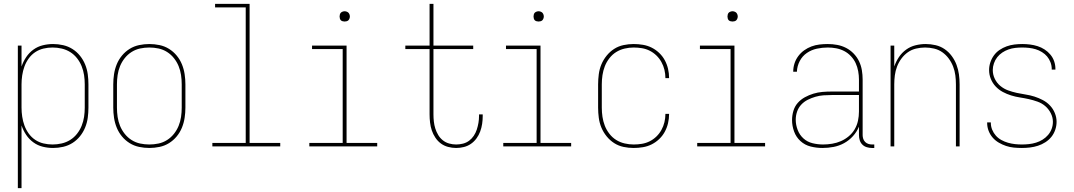

<svg xmlns="http://www.w3.org/2000/svg" viewBox="-20 -755 5540 990"><path d="M72 215V-520H91V-412Q100 -438 115 -460.5Q130 -483 152 -499Q174 -515 200.5 -521.5Q227 -528 254 -528Q280 -528 306 -522Q332 -516 354 -502Q376 -488 392.5 -467.5Q409 -447 419 -422.5Q429 -398 432.5 -372Q436 -346 436 -320V-200Q436 -174 432.5 -148Q429 -122 419 -97.5Q409 -73 392.5 -52.5Q376 -32 354 -18Q332 -4 306 2Q280 8 254 8Q227 8 200.5 1.5Q174 -5 152 -21Q130 -37 115 -59.5Q100 -82 91 -108V215ZM251 -10Q275 -10 298.5 -15.5Q322 -21 342 -33.5Q362 -46 377 -65Q392 -84 401 -106.5Q410 -129 413.5 -152.5Q417 -176 417 -200V-320Q417 -344 413.5 -367.5Q410 -391 401 -413.5Q392 -436 377 -455Q362 -474 342 -486.5Q322 -499 298.5 -504.5Q275 -510 251 -510Q227 -510 204 -504.5Q181 -499 161.5 -486Q142 -473 128 -453.5Q114 -434 106 -412Q98 -390 94.5 -366.5Q91 -343 91 -320V-200Q91 -177 94.5 -153.5Q98 -130 106 -108Q114 -86 128 -66.5Q142 -47 161.5 -34Q181 -21 204 -15.5Q227 -10 251 -10Z M750 8Q724 8 697.5 2.5Q671 -3 648.5 -17Q626 -31 609 -51.5Q592 -72 582 -96.5Q572 -121 568 -147.5Q564 -174 564 -200V-320Q564 -346 568 -372.5Q572 -399 582 -423.5Q592 -448 609 -468.5Q626 -489 648.5 -503Q671 -517 697.5 -522.5Q724 -528 750 -528Q776 -528 802.5 -522.5Q829 -517 851.5 -503Q874 -489 891 -468.5Q908 -448 918 -423.5Q928 -399 932 -372.5Q936 -346 936 -320V-200Q936 -174 932 -147.5Q928 -121 918 -96.5Q908 -72 891 -51.5Q874 -31 851.5 -17Q829 -3 802.5 2.5Q776 8 750 8ZM750 -10Q774 -10 797.5 -15Q821 -20 841.5 -33Q862 -46 877 -65Q892 -84 901 -106Q910 -128 913.5 -152Q917 -176 917 -200V-320Q917 -344 913.5 -368Q910 -392 901 -414Q892 -436 877 -455Q862 -474 841.5 -487Q821 -500 797.5 -505Q774 -510 750 -510Q726 -510 702.5 -505Q679 -500 658.5 -487Q638 -474 623 -455Q608 -436 599 -414Q590 -392 586.5 -368Q583 -344 583 -320V-200Q583 -176 586.5 -152Q590 -128 599 -106Q608 -84 623 -65Q638 -46 658.5 -33Q679 -20 702.5 -15Q726 -10 750 -10Z M1075 0V-18H1247V-717H1089V-735H1267V-18H1425V0Z M1575 0V-18H1747V-502H1589V-520H1767V-18H1925V0ZM1757 -644Q1752 -644 1746.5 -645.5Q1741 -647 1737.5 -650.5Q1734 -654 1732.5 -659.5Q1731 -665 1731 -670Q1731 -675 1732.5 -680.5Q1734 -686 1737.5 -689.5Q1741 -693 1746.5 -695Q1752 -697 1757 -697Q1762 -697 1767.5 -695Q1773 -693 1776.5 -689.5Q1780 -686 1782 -680.5Q1784 -675 1784 -670Q1784 -665 1782 -659.5Q1780 -654 1776.5 -650.5Q1773 -647 1767.5 -645.5Q1762 -644 1757 -644Z M2332 8Q2311 8 2290.5 2.5Q2270 -3 2253.5 -15Q2237 -27 2225 -45Q2213 -63 2206.5 -82.5Q2200 -102 2197.5 -123Q2195 -144 2195 -165V-502H2070V-520H2195V-735H2215V-520H2420V-502H2215V-165Q2215 -147 2217 -128.5Q2219 -110 2224.5 -92.5Q2230 -75 2239.5 -59Q2249 -43 2263.5 -31.5Q2278 -20 2296 -15Q2314 -10 2332 -10Q2350 -10 2367.5 -14.5Q2385 -19 2399 -29.5Q2413 -40 2423 -55Q2433 -70 2438.5 -87Q2444 -104 2447 -121.5Q2450 -139 2450 -157V-165H2469V-156Q2469 -136 2466 -116Q2463 -96 2456 -77Q2449 -58 2437 -41.5Q2425 -25 2408.5 -13.5Q2392 -2 2372 3Q2352 8 2332 8Z M2575 0V-18H2747V-502H2589V-520H2767V-18H2925V0ZM2757 -644Q2752 -644 2746.5 -645.5Q2741 -647 2737.5 -650.5Q2734 -654 2732.5 -659.5Q2731 -665 2731 -670Q2731 -675 2732.5 -680.5Q2734 -686 2737.5 -689.5Q2741 -693 2746.5 -695Q2752 -697 2757 -697Q2762 -697 2767.5 -695Q2773 -693 2776.5 -689.5Q2780 -686 2782 -680.5Q2784 -675 2784 -670Q2784 -665 2782 -659.5Q2780 -654 2776.5 -650.5Q2773 -647 2767.5 -645.5Q2762 -644 2757 -644Z M3247 8Q3221 8 3195 2.5Q3169 -3 3147 -17Q3125 -31 3108 -52Q3091 -73 3081 -97Q3071 -121 3067.5 -147.5Q3064 -174 3064 -200V-320Q3064 -346 3067.5 -372.5Q3071 -399 3081 -423Q3091 -447 3108 -468Q3125 -489 3147 -503Q3169 -517 3195 -522.5Q3221 -528 3247 -528Q3271 -528 3295 -524Q3319 -520 3340 -509.5Q3361 -499 3378.5 -482.5Q3396 -466 3407.5 -445Q3419 -424 3424.5 -400.5Q3430 -377 3430 -353V-352H3411V-353Q3411 -374 3406 -395Q3401 -416 3390.5 -435Q3380 -454 3364.5 -469Q3349 -484 3330 -493.5Q3311 -503 3290 -506.5Q3269 -510 3247 -510Q3224 -510 3200.5 -504.5Q3177 -499 3157 -486.5Q3137 -474 3122 -454.5Q3107 -435 3098.5 -413Q3090 -391 3086.5 -367.5Q3083 -344 3083 -320V-200Q3083 -176 3086.5 -152.5Q3090 -129 3098.5 -107Q3107 -85 3122 -65.5Q3137 -46 3157 -33.5Q3177 -21 3200.5 -15.5Q3224 -10 3247 -10Q3269 -10 3290 -13.5Q3311 -17 3330 -26.5Q3349 -36 3364.5 -51Q3380 -66 3390.5 -85Q3401 -104 3406 -125Q3411 -146 3411 -167V-168H3430V-167Q3430 -143 3424.5 -119.5Q3419 -96 3407.5 -75Q3396 -54 3378.5 -37.5Q3361 -21 3340 -10.5Q3319 0 3295 4Q3271 8 3247 8Z M3575 0V-18H3747V-502H3589V-520H3767V-18H3925V0ZM3757 -644Q3752 -644 3746.5 -645.5Q3741 -647 3737.5 -650.5Q3734 -654 3732.5 -659.5Q3731 -665 3731 -670Q3731 -675 3732.5 -680.5Q3734 -686 3737.5 -689.5Q3741 -693 3746.5 -695Q3752 -697 3757 -697Q3762 -697 3767.5 -695Q3773 -693 3776.5 -689.5Q3780 -686 3782 -680.5Q3784 -675 3784 -670Q3784 -665 3782 -659.5Q3780 -654 3776.5 -650.5Q3773 -647 3767.5 -645.5Q3762 -644 3757 -644Z M4221 8Q4190 8 4160 0.5Q4130 -7 4107.5 -27.5Q4085 -48 4074.5 -77Q4064 -106 4064 -136Q4064 -160 4071 -183.5Q4078 -207 4093.5 -224.5Q4109 -242 4130 -253.5Q4151 -265 4174 -272Q4197 -279 4220.5 -281Q4244 -283 4268 -283H4409V-345Q4409 -366 4405 -388Q4401 -410 4392 -429.5Q4383 -449 4367.5 -465.5Q4352 -482 4332.5 -492Q4313 -502 4291.5 -506Q4270 -510 4248 -510Q4220 -510 4192 -504Q4164 -498 4140.5 -482Q4117 -466 4103.5 -440Q4090 -414 4089 -385H4070Q4070 -407 4076.5 -427.5Q4083 -448 4096 -465.5Q4109 -483 4126.5 -495.5Q4144 -508 4164 -515.5Q4184 -523 4205.5 -525.5Q4227 -528 4248 -528Q4273 -528 4297 -523.5Q4321 -519 4342.5 -508Q4364 -497 4381.5 -479Q4399 -461 4409.5 -439Q4420 -417 4424 -393Q4428 -369 4428 -345V-58Q4428 -49 4431 -39.5Q4434 -30 4441 -23Q4448 -16 4457.5 -13Q4467 -10 4476 -10H4488V8H4476Q4463 8 4449.5 4Q4436 0 4426.5 -9.5Q4417 -19 4413 -32Q4409 -45 4409 -58V-102Q4398 -75 4378 -53Q4358 -31 4332.5 -17Q4307 -3 4278.5 2.5Q4250 8 4221 8ZM4224 -10Q4247 -10 4271 -14Q4295 -18 4316.5 -27.5Q4338 -37 4356.5 -52.5Q4375 -68 4387 -88.5Q4399 -109 4404 -132.5Q4409 -156 4409 -180V-265H4268Q4247 -265 4226 -263.5Q4205 -262 4184.5 -256Q4164 -250 4145 -240.5Q4126 -231 4111.5 -215.5Q4097 -200 4090 -179.5Q4083 -159 4083 -138Q4083 -111 4093 -85Q4103 -59 4123 -41Q4143 -23 4170 -16.5Q4197 -10 4224 -10Z M4572 0V-520H4591V-412Q4600 -438 4615 -460.5Q4630 -483 4652 -499Q4674 -515 4700.5 -521.5Q4727 -528 4753 -528Q4779 -528 4804.5 -522Q4830 -516 4851 -501.5Q4872 -487 4887.5 -466Q4903 -445 4912 -421Q4921 -397 4924.5 -371.5Q4928 -346 4928 -320V0H4909V-320Q4909 -343 4906 -366.5Q4903 -390 4894.5 -412Q4886 -434 4872 -453Q4858 -472 4839 -485.5Q4820 -499 4796.5 -504.5Q4773 -510 4750 -510Q4727 -510 4703.5 -504.5Q4680 -499 4661 -485.5Q4642 -472 4628 -453Q4614 -434 4605.5 -412Q4597 -390 4594 -366.5Q4591 -343 4591 -320V0Z M5249 8Q5228 8 5207.5 6Q5187 4 5167.5 -2.5Q5148 -9 5130 -19.5Q5112 -30 5098.5 -45.5Q5085 -61 5077.5 -80.5Q5070 -100 5070 -121V-124H5089V-121Q5089 -103 5096 -86Q5103 -69 5115 -55.5Q5127 -42 5143.5 -33Q5160 -24 5177.5 -19Q5195 -14 5213 -12Q5231 -10 5249 -10Q5267 -10 5285.5 -12Q5304 -14 5322 -19.5Q5340 -25 5356 -35Q5372 -45 5384 -59Q5396 -73 5402.5 -90.5Q5409 -108 5409 -127Q5409 -150 5398 -171.5Q5387 -193 5369.5 -208Q5352 -223 5329.5 -231Q5307 -239 5284.5 -244Q5262 -249 5239 -252.5Q5216 -256 5193.5 -263Q5171 -270 5150.5 -281Q5130 -292 5114 -309Q5098 -326 5089 -348Q5080 -370 5080 -394Q5080 -414 5086.5 -433.5Q5093 -453 5105 -469.5Q5117 -486 5134 -497.5Q5151 -509 5170.5 -516Q5190 -523 5210.5 -525.5Q5231 -528 5251 -528Q5271 -528 5291 -525.5Q5311 -523 5330 -517Q5349 -511 5366 -500Q5383 -489 5396 -473.5Q5409 -458 5415.5 -439Q5422 -420 5422 -400V-396H5403V-399Q5403 -417 5396.5 -434Q5390 -451 5379 -464Q5368 -477 5352.5 -486.5Q5337 -496 5320.5 -501Q5304 -506 5286.5 -508Q5269 -510 5251 -510Q5233 -510 5215 -508Q5197 -506 5180 -500Q5163 -494 5148 -484Q5133 -474 5122 -460Q5111 -446 5105 -428.5Q5099 -411 5099 -394Q5099 -370 5109.5 -348.5Q5120 -327 5138 -312Q5156 -297 5178 -289Q5200 -281 5223 -276Q5246 -271 5269 -267.5Q5292 -264 5314 -257Q5336 -250 5357 -239Q5378 -228 5394 -211Q5410 -194 5419 -172Q5428 -150 5428 -127Q5428 -106 5421 -85.5Q5414 -65 5401 -49Q5388 -33 5370 -21.5Q5352 -10 5332 -3.5Q5312 3 5291 5.5Q5270 8 5249 8Z"/></svg>

Font: Iosevka SS18 Thin
Style: Regular
Weight: 100
Monospace: yes
Designer: Belleve Invis
Foundry: Belleve Invis
Version: Version 25.1.1; ttfautohint (v1.8.4)